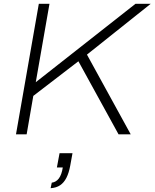

<svg xmlns="http://www.w3.org/2000/svg" viewBox="-20 -706 812 1009"><path d="M64 0 184 -686H240L168 -274L692 -686H772L437 -419L667 0H603L392 -384L155 -202L120 0ZM246 283 252 254Q275 251 289.5 231.5Q304 212 310 174H279L293 99H361L349 165Q342 203 329 228.5Q316 254 296 267.5Q276 281 246 283Z"/></svg>

Font: Archivo SemiExpanded Thin
Style: Italic
Weight: 250
Width: 6
Italic angle: -10°
Designer: Hector Gatti
Foundry: Omnibus-Type
Version: Version 2.001